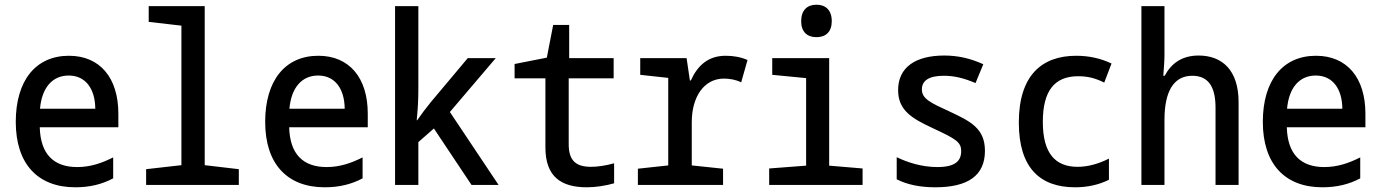

<svg xmlns="http://www.w3.org/2000/svg" viewBox="-20 -786 5870 816"><path d="M300 10C362 10 414 -3 461 -28V-117C413 -93 365 -76 308 -76C209 -76 152 -130 149 -245H483V-303C483 -455 405 -549 273 -549C132 -549 47 -444 47 -268C47 -89 141 10 300 10ZM385 -324H150C158 -414 203 -465 272 -465C343 -465 384 -410 385 -324Z M601 0H995V-67L850 -84V-760H612V-693L751 -677V-84L601 -67Z M1360 10C1422 10 1474 -3 1521 -28V-117C1473 -93 1425 -76 1368 -76C1269 -76 1212 -130 1209 -245H1543V-303C1543 -455 1465 -549 1333 -549C1192 -549 1107 -444 1107 -268C1107 -89 1201 10 1360 10ZM1445 -324H1210C1218 -414 1263 -465 1332 -465C1403 -465 1444 -410 1445 -324Z M1659 0H1758V-182L1824 -240L1984 0H2099L1892 -310L2087 -539H1968L1811 -352C1789 -325 1772 -302 1753 -275H1751C1756 -322 1758 -365 1758 -410V-760H1659Z M2474 10C2513 10 2555 3 2590 -7V-92C2554 -82 2519 -77 2492 -77C2427 -77 2397 -104 2397 -173V-453H2588V-539H2399V-680H2331L2304 -541L2167 -514V-453H2298V-159C2298 -35 2365 10 2474 10Z M2691 0H3053V-69L2920 -83V-267C2920 -373 2971 -452 3057 -452C3081 -452 3109 -447 3130 -436L3157 -531C3127 -544 3096 -549 3064 -549C2990 -549 2945 -508 2916 -444H2912L2898 -539H2701V-468L2820 -455V-83L2691 -69Z M3450 -628C3490 -628 3515 -651 3515 -696C3515 -743 3489 -766 3450 -766C3411 -766 3385 -743 3385 -696C3385 -651 3410 -628 3450 -628ZM3249 0H3646V-70L3504 -82V-539H3262V-468L3406 -454V-82L3249 -70Z M3955 10C4094 10 4166 -40 4166 -145C4166 -240 4105 -270 4018 -311C3935 -349 3898 -366 3898 -406C3898 -444 3929 -464 3991 -464C4034 -464 4074 -455 4126 -433L4159 -513C4104 -538 4051 -550 3993 -550C3871 -550 3797 -500 3797 -403C3797 -316 3857 -282 3945 -241C4041 -196 4065 -183 4065 -144C4065 -103 4041 -76 3964 -76C3897 -76 3836 -96 3791 -118V-24C3836 -1 3891 10 3955 10Z M4549 10C4600 10 4649 0 4693 -22V-112C4650 -90 4604 -77 4560 -77C4465 -77 4412 -134 4412 -268C4412 -399 4461 -462 4562 -462C4601 -462 4633 -455 4673 -435L4704 -516C4658 -538 4608 -549 4554 -549C4409 -549 4310 -467 4310 -265C4310 -74 4399 10 4549 10Z M4831 0H4929V-277C4929 -397 4968 -464 5047 -464C5115 -464 5146 -418 5146 -328V0H5244V-352C5244 -487 5175 -550 5074 -550C5004 -550 4958 -517 4930 -464H4924C4926 -491 4929 -524 4929 -552V-760H4831Z M5600 10C5662 10 5714 -3 5761 -28V-117C5713 -93 5665 -76 5608 -76C5509 -76 5452 -130 5449 -245H5783V-303C5783 -455 5705 -549 5573 -549C5432 -549 5347 -444 5347 -268C5347 -89 5441 10 5600 10ZM5685 -324H5450C5458 -414 5503 -465 5572 -465C5643 -465 5684 -410 5685 -324Z"/></svg>

Font: Noto Sans Mono Condensed Medium
Style: Regular
Weight: 500
Width: 3
Designer: Monotype Design Team
Foundry: Monotype Imaging Inc.
Version: Version 2.014